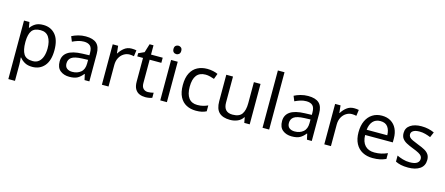

<svg xmlns="http://www.w3.org/2000/svg" viewBox="-59 -1490 5699 2459"><g transform="rotate(15 2790.5 -260.0)"><path d="M340 -546Q439 -546 499.5 -477Q560 -408 560 -269Q560 -132 499.5 -61Q439 10 339 10Q277 10 236.5 -13.5Q196 -37 173 -68H167Q169 -51 171 -25Q173 1 173 20V240H85V-536H157L169 -463H173Q197 -498 236 -522Q275 -546 340 -546ZM324 -472Q242 -472 208.5 -426Q175 -380 173 -286V-269Q173 -170 205.5 -116.5Q238 -63 326 -63Q375 -63 406.5 -90Q438 -117 453.5 -163.5Q469 -210 469 -270Q469 -362 433.5 -417Q398 -472 324 -472Z M903 -545Q1001 -545 1048 -502Q1095 -459 1095 -365V0H1031L1014 -76H1010Q975 -32 936.5 -11Q898 10 830 10Q757 10 709 -28.5Q661 -67 661 -149Q661 -229 724 -272.5Q787 -316 918 -320L1009 -323V-355Q1009 -422 980 -448Q951 -474 898 -474Q856 -474 818 -461.5Q780 -449 747 -433L720 -499Q755 -518 803 -531.5Q851 -545 903 -545ZM929 -259Q829 -255 790.5 -227Q752 -199 752 -148Q752 -103 779.5 -82Q807 -61 850 -61Q918 -61 963 -98.5Q1008 -136 1008 -214V-262Z M1511 -546Q1526 -546 1543.5 -544.5Q1561 -543 1574 -540L1563 -459Q1550 -462 1534.5 -464Q1519 -466 1505 -466Q1464 -466 1428 -443.5Q1392 -421 1370.5 -380.5Q1349 -340 1349 -286V0H1261V-536H1333L1343 -438H1347Q1373 -482 1414 -514Q1455 -546 1511 -546Z M1853 -62Q1873 -62 1894 -65.5Q1915 -69 1928 -73V-6Q1914 1 1888 5.5Q1862 10 1838 10Q1796 10 1760.5 -4.5Q1725 -19 1703 -55Q1681 -91 1681 -156V-468H1605V-510L1682 -545L1717 -659H1769V-536H1924V-468H1769V-158Q1769 -109 1792.5 -85.5Q1816 -62 1853 -62Z M2080 -737Q2100 -737 2115.5 -723.5Q2131 -710 2131 -681Q2131 -653 2115.5 -639Q2100 -625 2080 -625Q2058 -625 2043 -639Q2028 -653 2028 -681Q2028 -710 2043 -723.5Q2058 -737 2080 -737ZM2123 -536V0H2035V-536Z M2508 10Q2437 10 2381.5 -19Q2326 -48 2294.5 -109Q2263 -170 2263 -265Q2263 -364 2296 -426Q2329 -488 2385.5 -517Q2442 -546 2514 -546Q2555 -546 2593 -537.5Q2631 -529 2655 -517L2628 -444Q2604 -453 2572 -461Q2540 -469 2512 -469Q2354 -469 2354 -266Q2354 -169 2392.5 -117.5Q2431 -66 2507 -66Q2551 -66 2584.5 -75Q2618 -84 2646 -97V-19Q2619 -5 2586.5 2.5Q2554 10 2508 10Z M3221 -536V0H3149L3136 -71H3132Q3106 -29 3060 -9.5Q3014 10 2962 10Q2865 10 2816 -36.5Q2767 -83 2767 -185V-536H2856V-191Q2856 -63 2975 -63Q3064 -63 3098.5 -113Q3133 -163 3133 -257V-536Z M3479 0H3391V-760H3479Z M3852 -545Q3950 -545 3997 -502Q4044 -459 4044 -365V0H3980L3963 -76H3959Q3924 -32 3885.5 -11Q3847 10 3779 10Q3706 10 3658 -28.5Q3610 -67 3610 -149Q3610 -229 3673 -272.5Q3736 -316 3867 -320L3958 -323V-355Q3958 -422 3929 -448Q3900 -474 3847 -474Q3805 -474 3767 -461.5Q3729 -449 3696 -433L3669 -499Q3704 -518 3752 -531.5Q3800 -545 3852 -545ZM3878 -259Q3778 -255 3739.5 -227Q3701 -199 3701 -148Q3701 -103 3728.5 -82Q3756 -61 3799 -61Q3867 -61 3912 -98.5Q3957 -136 3957 -214V-262Z M4460 -546Q4475 -546 4492.5 -544.5Q4510 -543 4523 -540L4512 -459Q4499 -462 4483.5 -464Q4468 -466 4454 -466Q4413 -466 4377 -443.5Q4341 -421 4319.5 -380.5Q4298 -340 4298 -286V0H4210V-536H4282L4292 -438H4296Q4322 -482 4363 -514Q4404 -546 4460 -546Z M4830 -546Q4899 -546 4948.5 -516Q4998 -486 5024.5 -431.5Q5051 -377 5051 -304V-251H4684Q4686 -160 4730.5 -112.5Q4775 -65 4855 -65Q4906 -65 4945.5 -74.5Q4985 -84 5027 -102V-25Q4986 -7 4946 1.5Q4906 10 4851 10Q4775 10 4716.5 -21Q4658 -52 4625.5 -113.5Q4593 -175 4593 -264Q4593 -352 4622.5 -415Q4652 -478 4705.5 -512Q4759 -546 4830 -546ZM4829 -474Q4766 -474 4729.5 -433.5Q4693 -393 4686 -321H4959Q4958 -389 4927 -431.5Q4896 -474 4829 -474Z M5536 -148Q5536 -70 5478 -30Q5420 10 5322 10Q5266 10 5225.5 1Q5185 -8 5154 -24V-104Q5186 -88 5231.5 -74.5Q5277 -61 5324 -61Q5391 -61 5421 -82.5Q5451 -104 5451 -140Q5451 -160 5440 -176Q5429 -192 5400.5 -208Q5372 -224 5319 -244Q5267 -264 5230 -284Q5193 -304 5173 -332Q5153 -360 5153 -404Q5153 -472 5208.5 -509Q5264 -546 5354 -546Q5403 -546 5445.5 -536.5Q5488 -527 5525 -510L5495 -440Q5461 -454 5424 -464Q5387 -474 5348 -474Q5294 -474 5265.5 -456.5Q5237 -439 5237 -409Q5237 -387 5250 -371.5Q5263 -356 5293.5 -341.5Q5324 -327 5375 -307Q5426 -288 5462 -268Q5498 -248 5517 -219.5Q5536 -191 5536 -148Z"/></g></svg>

Font: Noto Sans Old Persian
Style: Regular
Weight: 400
Designer: Monotype Design Team
Foundry: Monotype Imaging Inc.
Version: Version 2.001; ttfautohint (v1.8.4.7-5d5b)